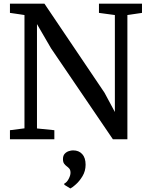

<svg xmlns="http://www.w3.org/2000/svg" viewBox="-20 -763 814 1052"><path d="M34.5 0V-49.6L114.1 -59.8V-680.6Q101.1 -682.8 87.6 -684.7Q74.2 -686.6 61 -688.6Q47.9 -690.7 34.5 -692.4V-743H223.4L552.5 -255.1L609.4 -149.3V-680.6L522.2 -692.4V-743H758V-692.4L678 -680.6V0H598.5L259.8 -498.1L182.6 -631V-59.2L277.8 -49.6V0ZM449 139.7Q448.8 174.3 432.2 202Q415.5 229.7 395.7 247.2Q375.9 264.7 366.2 269.3H364.9L332.6 249.6L332 243.1Q346.3 236.4 356.3 217.2Q366.3 197.9 366.3 183.7Q366.3 168.4 359.5 160.7Q352.8 152.9 345.4 147.9Q337.8 142.4 331.4 133.7Q325 125.1 325 108.7Q325 89.5 334.9 79.1Q344.7 68.8 357.6 64.9Q370.5 61 378.8 61H381.2Q411.9 61 430.5 81.3Q449.1 101.7 449 139.7Z"/></svg>

Font: Merriweather Light
Style: Regular
Weight: 300
Designer: Eben Sorkin
Foundry: Eben Sorkin
Version: Version 2.100